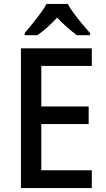

<svg xmlns="http://www.w3.org/2000/svg" viewBox="-20 -1012 544 981"><path d="M449 -51H87V-765H449V-675H191V-468H433V-378H191V-142H449ZM326 -992Q338 -970 358 -943Q378 -916 399.5 -890Q421 -864 440 -843V-832H373Q350 -849 323.5 -872Q297 -895 272 -922Q220 -866 171 -832H106V-843Q124 -864 145.5 -890.5Q167 -917 186.5 -943.5Q206 -970 218 -992Z"/></svg>

Font: Noto Sans Tamil UI SemiCondensed Medium
Style: Regular
Weight: 500
Width: 4
Designer: Jelle Bosma - Monotype Design Team
Foundry: Monotype Imaging Inc.
Version: Version 2.004; ttfautohint (v1.8.4.7-5d5b)